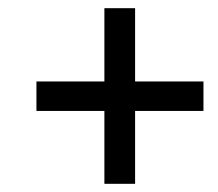

<svg xmlns="http://www.w3.org/2000/svg" viewBox="-20 -592 532 469"><path d="M235 -143H310V-321H477V-393H310V-572H235V-393H69V-321H235Z"/></svg>

Font: Noto Serif SemiCondensed Extra
Style: Italic
Weight: 800
Width: 4
Italic angle: -12°
Designer: Monotype Design Team
Foundry: Monotype Imaging Inc.
Version: Version 1.901